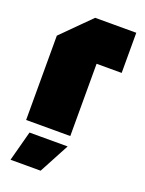

<svg xmlns="http://www.w3.org/2000/svg" viewBox="-144 -629 678 899"><g transform="rotate(20 195.0 -180.0)"><path d="M30 0V-420L170 -560H375V-360H250V0ZM25 200 65 50H255L175 200Z"/></g></svg>

Font: Tektur Condensed Black
Style: Regular
Weight: 900
Width: 3
Designer: Adam Jagosz
Foundry: Adam Jagosz
Version: Version 1.005;gftools[0.9.30]